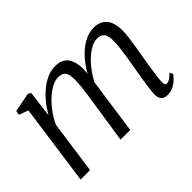

<svg xmlns="http://www.w3.org/2000/svg" viewBox="-97 -801 1066 1066"><g transform="rotate(-45 435.5 -268.0)"><path d="M193.5 -534 174 -379Q194.5 -414.5 219.5 -444.8Q244.5 -475 272.8 -497.8Q301 -520.5 331.2 -533Q361.5 -545.5 392.5 -545.5Q426.5 -545.5 448.5 -532Q470.5 -518.5 481.5 -490.8Q492.5 -463 492.5 -420Q492.5 -414 491.5 -403.8Q490.5 -393.5 489 -380.2Q487.5 -367 485 -351.5L474 -357.5Q493.5 -398.5 518.8 -433Q544 -467.5 572.8 -492.8Q601.5 -518 632.5 -531.8Q663.5 -545.5 694.5 -545.5Q742.5 -545.5 770 -515.2Q797.5 -485 797.5 -419Q797.5 -399.5 793.8 -369.5Q790 -339.5 784.5 -305.2Q779 -271 773 -238Q768 -208 763 -176.8Q758 -145.5 754.2 -117.8Q750.5 -90 749.5 -69.5Q748.5 -54 751.2 -46Q754 -38 762.5 -38Q774 -38 786.5 -45.8Q799 -53.5 815.5 -71L826 -52.5Q819 -41 804.2 -26.5Q789.5 -12 768.8 -1Q748 10 723 10Q706.5 10 694.8 4.2Q683 -1.5 677 -14Q671 -26.5 671.5 -46.5Q672 -65.5 676 -95.8Q680 -126 686 -160.8Q692 -195.5 697.5 -229.5Q703 -260.5 708.5 -294Q714 -327.5 717.8 -359.2Q721.5 -391 721.5 -415Q721.5 -457 707.8 -473.2Q694 -489.5 663.5 -489.5Q642 -489.5 615.8 -475.2Q589.5 -461 562.2 -434.8Q535 -408.5 510.2 -372.2Q485.5 -336 467.5 -292.5L485 -345.5Q483.5 -326.5 480.5 -304.5Q477.5 -282.5 474.2 -260.5Q471 -238.5 468 -219.5L437 0H361L395.5 -228Q400.5 -259.5 405.8 -294Q411 -328.5 414.2 -360.2Q417.5 -392 417.5 -415Q417.5 -457 404.5 -473.5Q391.5 -490 359 -490Q336.5 -490 309.8 -476Q283 -462 256.2 -437.2Q229.5 -412.5 205.8 -380.5Q182 -348.5 165.5 -312L121.5 0H47.5L114 -476.5L59 -496.5L64 -522L176.5 -544Z"/></g></svg>

Font: Merriweather 72pt Light
Style: Italic
Weight: 300
Italic angle: -7.8°
Version: Version 2.101